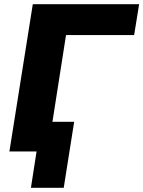

<svg xmlns="http://www.w3.org/2000/svg" viewBox="-20 -725 686 919"><path d="M25 0 137 -705H646L622 -557H296L231 -142H335L285 174H128L155 0Z"/></svg>

Font: Winston ExtraBold
Style: Italic
Weight: 800
Italic angle: -9°
Designer: Original fonts by Vernon Adams / Changes by Cristiano Sobral
Foundry: Original fonts by Vernon Adams / Changes by Cristiano Sobral
Version: Version 2.503;July 17, 2020;FontCreator 13.0.0.2655 64-bit